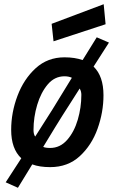

<svg xmlns="http://www.w3.org/2000/svg" viewBox="-20 -782 537 911"><path d="M65 109 7 83 81 -31Q33 -76 33 -166Q33 -248 63 -327.5Q93 -407 149.5 -458.5Q206 -510 286 -510Q335 -510 372 -497L439 -605L497 -580L424 -466Q471 -421 471 -330Q471 -250 443 -171.5Q415 -93 358.5 -41Q302 11 218 11Q168 11 133 -2ZM147 -134 229 -263 321 -413Q306 -420 286 -420Q239 -420 206.5 -381.5Q174 -343 156.5 -284.5Q139 -226 139 -165Q139 -145 147 -134ZM218 -80Q265 -80 298.5 -118Q332 -156 349 -214Q366 -272 366 -332Q366 -349 358 -362L316 -296Q274 -231 241 -177L185 -85Q196 -80 218 -80ZM234 -586 225 -669 472 -762 481 -667Z"/></svg>

Font: Storia Sans SemiBold
Style: Italic
Weight: 600
Italic angle: -13°
Designer: Campivisivi
Foundry: Accademia di Belle Arti di Urbino and students of MA course of Visual design
Version: Version 60.001;May 25, 2020;FontCreator 12.0.0.2522 64-bit